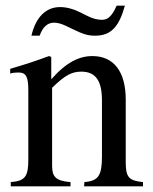

<svg xmlns="http://www.w3.org/2000/svg" viewBox="-20 -658 540 678"><path d="M392 -638C375 -601 362 -588 339 -588C324 -588 305 -593 286 -603L262 -615C238 -627 214 -633 192 -633C142 -633 106 -597 91 -532H120C131 -563 148 -578 171 -578C183 -578 197 -574 212 -567L235 -556C276 -536 291 -532 316 -532C371 -532 400 -562 421 -638ZM485 0V-15C436 -20 424 -31 424 -85V-306C424 -405 382 -460 306 -460C260 -460 214 -438 162 -379H161V-457L153 -460C104 -442 71 -431 16 -415V-398C23 -401 34 -402 45 -402C73 -402 80 -386 80 -337V-94C80 -35 69 -19 18 -15V0H229V-15C178 -19 164 -33 164 -72V-348C210 -393 234 -405 267 -405C316 -405 340 -375 340 -304V-105C340 -39 328 -19 278 -15L277 0Z"/></svg>

Font: STIX Math
Style: Regular
Weight: 400
Designer: MicroPress Inc., with final additions and corrections provided by Coen Hoffman, Elsevier (retired)
Version: Version 1.1.0